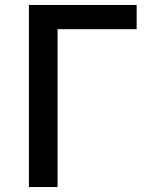

<svg xmlns="http://www.w3.org/2000/svg" viewBox="-20 -757 609 777"><path d="M97 0H213V-639H533V-737H97Z"/></svg>

Font: Noto Sans HK Medium
Style: Regular
Weight: 500
Designer: Ryoko NISHIZUKA 西塚涼子 (kana, bopomofo & ideographs); Paul D. Hunt (Latin, Greek & Cyrillic); Sandoll Communications 산돌커뮤니
Foundry: Adobe
Version: Version 2.002;hotconv 1.0.116;makeotfexe 2.5.65601